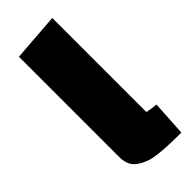

<svg xmlns="http://www.w3.org/2000/svg" viewBox="-222 -704 753 753"><g transform="rotate(-45 154.5 -327.0)"><path d="M250 -665V-143Q282 -137 299 -136L290 11Q162 11 121 -4Q70 -23 58 -52Q50 -70 50 -94V-650Z"/></g></svg>

Font: Changa One
Style: Regular
Weight: 400
Designer: Eduardo Rodriguez Tunni
Foundry: Eduardo Rodriguez Tunni
Version: Version 1.003